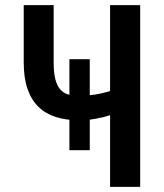

<svg xmlns="http://www.w3.org/2000/svg" viewBox="-20 -731 640 751"><path d="M331.1 -143.6H251.5V-499.5H331.1ZM528.3 -710.9V0H410.6V-280.3Q382.8 -271.5 352.1 -266.1Q321.3 -260.7 288.1 -260.7Q238.3 -260.7 198.2 -273.4Q158.2 -286.1 130.4 -313.2Q102.5 -340.3 87.6 -383.3Q72.8 -426.3 72.8 -486.8V-710.9H189.9V-486.8Q189.9 -448.2 196 -423.1Q202.1 -397.9 214.1 -383.1Q226.1 -368.2 244.6 -362.1Q263.2 -356 288.1 -356Q317.4 -356 349.4 -360.8Q381.3 -365.7 410.6 -375V-710.9Z"/></svg>

Font: Roboto Mono
Style: Regular
Weight: 500
Designer: Google
Version: Version 2.000986; 2015; ttfautohint (v1.3)